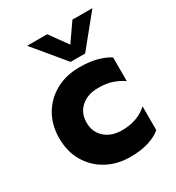

<svg xmlns="http://www.w3.org/2000/svg" viewBox="-170 -800 840 915"><g transform="rotate(-30 250.0 -342.5)"><path d="M280 10Q209 10 152 -21Q95 -52 62.5 -107.5Q30 -163 30 -236Q30 -309 62.5 -364.5Q95 -420 152 -451Q209 -482 280 -482Q340 -482 381 -470Q422 -458 445 -442V-312Q417 -331 385.5 -341.5Q354 -352 310 -352Q251 -352 215.5 -320Q180 -288 180 -236Q180 -184 215.5 -152Q251 -120 310 -120Q395 -120 450 -170V-40Q428 -19 384.5 -4.5Q341 10 280 10ZM259 -525 118 -695H228L299 -597L367 -695H477L339 -525Z"/></g></svg>

Font: Madhuban Bold
Style: Regular
Weight: 700
Designer: jaikishan Patel
Foundry: MagicType
Version: Version 1.000